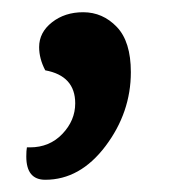

<svg xmlns="http://www.w3.org/2000/svg" viewBox="-20 -140 283 314"><path d="M103 29Q103 -16 54 -25Q44 -44 44 -63Q44 -87 65 -103.5Q86 -120 116 -120Q148 -120 171 -96Q194 -72 194 -22Q194 44 152.5 99Q111 154 54 154Q23 154 23 116Q23 106 24 101H29Q61 101 82 79Q103 57 103 29Z"/></svg>

Font: Overlock
Style: Bold
Weight: 700
Designer: Dario Muhafara
Foundry: Dario Manuel Muhafara
Version: Version 1.001